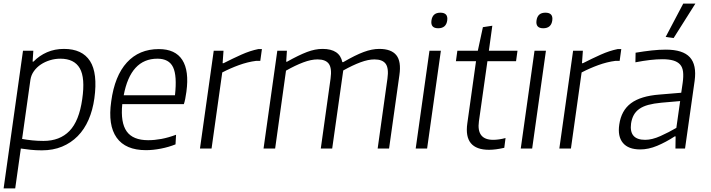

<svg xmlns="http://www.w3.org/2000/svg" viewBox="-29 -820 3924 1060"><path d="M98 -540H155L151 -480H156Q188 -513 230.5 -531.5Q273 -550 324 -550Q425 -550 468 -483Q511 -416 492 -277Q483 -212 460 -159Q437 -106 400 -68.5Q363 -31 313.5 -10.5Q264 10 202 10Q170 10 140.5 7Q111 4 86 0L55 220H-9ZM211 -42Q301 -42 354.5 -97Q408 -152 425 -273Q442 -390 411.5 -443Q381 -496 304 -496Q275 -496 247 -487.5Q219 -479 196.5 -464Q174 -449 158.5 -427.5Q143 -406 139 -380L93 -53Q120 -48 150 -45Q180 -42 211 -42Z M777 9Q664 9 615 -60Q566 -129 585 -260Q604 -401 671.5 -475Q739 -549 848 -549Q939 -549 977.5 -489Q1016 -429 1000 -313Q994 -268 986 -245H646Q636 -143 670.5 -94.5Q705 -46 789 -46Q824 -46 862 -53Q900 -60 943 -76L940 -23Q903 -8 859.5 0.5Q816 9 777 9ZM840 -496Q692 -496 654 -294H937Q949 -402 926.5 -449Q904 -496 840 -496Z M1151 -540H1205L1200 -471H1205Q1256 -497 1304 -518.5Q1352 -540 1397 -549H1417L1408 -484H1385Q1338 -478 1290 -460.5Q1242 -443 1198 -420L1139 0H1075Z M1502 -540H1555L1551 -479H1555Q1621 -516 1666 -533Q1711 -550 1752 -550Q1846 -550 1861 -477H1866Q1933 -516 1979 -533Q2025 -550 2065 -550Q2131 -550 2159 -515.5Q2187 -481 2176 -405L2119 0H2056L2110 -386Q2118 -443 2100.5 -467.5Q2083 -492 2038 -492Q2004 -492 1961 -476Q1918 -460 1866 -431L1805 0H1742L1796 -386Q1804 -443 1786.5 -467.5Q1769 -492 1724 -492Q1689 -492 1645 -475.5Q1601 -459 1550 -430L1490 0H1426Z M2390 -664Q2347 -664 2353 -707Q2359 -750 2402 -750Q2446 -750 2440 -707Q2434 -664 2390 -664ZM2342 -540H2405L2329 0H2266Z M2671 7Q2530 7 2551 -139L2599 -482H2488L2496 -540H2609L2637 -670L2689 -678L2670 -540H2828L2820 -482H2662L2615 -150Q2601 -48 2694 -48Q2708 -48 2726 -50.5Q2744 -53 2762 -58L2755 -4Q2707 7 2671 7Z M2970 -664Q2927 -664 2933 -707Q2939 -750 2982 -750Q3026 -750 3020 -707Q3014 -664 2970 -664ZM2922 -540H2985L2909 0H2846Z M3135 -540H3189L3184 -471H3189Q3240 -497 3288 -518.5Q3336 -540 3381 -549H3401L3392 -484H3369Q3322 -478 3274 -460.5Q3226 -443 3182 -420L3123 0H3059Z M3506 5Q3440 5 3410 -31Q3380 -67 3390 -133Q3401 -210 3454.5 -250Q3508 -290 3612 -298L3732 -308L3740 -363Q3745 -399 3742 -424Q3739 -449 3725.5 -464Q3712 -479 3688 -486Q3664 -493 3628 -493Q3566 -493 3479 -476L3480 -529Q3528 -537 3569 -541.5Q3610 -546 3647 -546Q3741 -546 3779.5 -504Q3818 -462 3806 -374L3753 0H3700L3701 -67H3696Q3647 -35 3599 -15Q3551 5 3506 5ZM3533 -48Q3571 -48 3617.5 -69Q3664 -90 3705 -114L3726 -262L3622 -253Q3580 -249 3550.5 -241Q3521 -233 3501 -219Q3481 -205 3470 -185Q3459 -165 3455 -138Q3443 -48 3533 -48ZM3646 -616 3743 -800H3810L3690 -610Z"/></svg>

Font: Plata Sans Light
Style: Italic
Weight: 300
Italic angle: -8°
Designer: Pablo Impallari, Andres Torresi, & Cristiano Sobral
Foundry: Pablo Impallari, Andres Torresi, & Cristiano Sobral
Version: Version 1.00;December 28, 2019;FontCreator 12.0.0.2547 64-bi